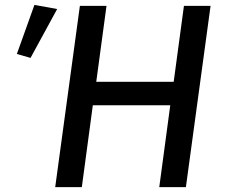

<svg xmlns="http://www.w3.org/2000/svg" viewBox="-20 -766 925 786"><path d="M632 0H741L842 -742H733L691 -431H374L416 -742H307L206 0H315L360 -335H677ZM105 -529 214 -729 121 -746 49 -545Z"/></svg>

Font: Cheyenne Sans Medium
Style: Italic
Weight: 500
Italic angle: -8.13011°
Designer: The Public Sans project authors (U.S. Web Design System), Libre Franklin designed by Pablo Impallari and Rodrigo Fuenzal
Foundry: The Cheyenne Sans Project Authors
Version: Version 2.007